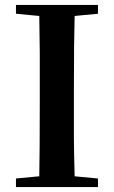

<svg xmlns="http://www.w3.org/2000/svg" viewBox="-20 -762 463 782"><path d="M284 -697Q281 -597 281 -395V-195Q282 -111 284 -44L379 -35V0H45V-35L140 -44Q142 -143 142 -346V-546L140 -697L45 -706V-742H379V-706Z"/></svg>

Font: `n[OS CN
Style: <[WOS[P|ûg*[NI>           
Weight: 700
Designer: Ryoko NISHIZUKA ¬âXZm¬º[P (kana & ideographs); Frank Grie√ühammer (Latin, Greek & Cyrillic); Wenlong ZHANG _ e¬á¬ü¬ô (b
Foundry: Adobe Systems Incorporated
Version: Version 1.00 April 7, 2017, initial release